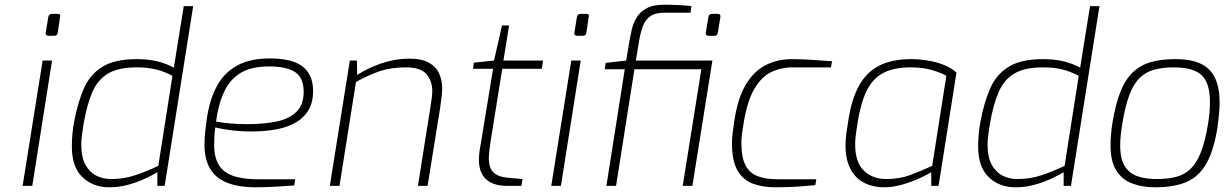

<svg xmlns="http://www.w3.org/2000/svg" viewBox="-20 -789 5205 815"><path d="M185 -637Q180 -637 176.5 -640.5Q173 -644 174 -650L185 -717Q187 -730 201 -730H226Q232 -730 234.5 -726Q237 -722 235 -717L225 -650Q223 -637 210 -637ZM76 0 161 -532H201L117 0Z M443 6Q375 6 330 -37Q285 -80 285 -167Q285 -222 295 -274Q310 -354 336 -413.5Q362 -473 414.5 -505.5Q467 -538 560 -538Q606 -538 644 -529.5Q682 -521 718 -502L760 -763H800L679 0H648V-58Q625 -44 592 -29Q559 -14 521.5 -4Q484 6 443 6ZM451 -29Q507 -29 556.5 -46Q606 -63 652 -85L712 -467Q679 -485 643.5 -494Q608 -503 560 -503Q483 -503 439 -477Q395 -451 372 -398Q349 -345 335 -264Q331 -239 328 -217Q325 -195 325 -176Q325 -122 342.5 -90Q360 -58 388.5 -43.5Q417 -29 451 -29Z M1067 6Q991 6 942.5 -14Q894 -34 871 -74.5Q848 -115 848 -174Q848 -206 851.5 -235Q855 -264 859 -292Q871 -369 901.5 -425Q932 -481 987 -511Q1042 -541 1125 -541Q1169 -541 1203 -533.5Q1237 -526 1260 -510Q1283 -494 1296 -467.5Q1309 -441 1309 -403Q1309 -351 1287 -317.5Q1265 -284 1228 -265Q1191 -246 1145 -238.5Q1099 -231 1050 -231Q997 -231 955 -237Q913 -243 894 -248Q891 -230 890 -211Q889 -192 889 -173Q889 -97 932 -62.5Q975 -28 1077 -28H1233L1229 -2Q1202 0 1157.5 3Q1113 6 1067 6ZM1029 -262Q1099 -262 1153 -273Q1207 -284 1238 -314Q1269 -344 1269 -399Q1269 -459 1232.5 -483Q1196 -507 1122 -507Q1047 -507 1001.5 -479.5Q956 -452 931.5 -399.5Q907 -347 897 -273Q922 -268 957 -265Q992 -262 1029 -262Z M1380 0 1465 -532H1495L1496 -471Q1543 -501 1600 -520.5Q1657 -540 1718 -540Q1770 -540 1800.5 -523Q1831 -506 1844 -477Q1857 -448 1857 -413Q1857 -402 1855.5 -386Q1854 -370 1848 -329L1795 0H1754L1806 -328Q1812 -364 1813.5 -378Q1815 -392 1815 -402Q1815 -445 1790.5 -474Q1766 -503 1703 -503Q1641 -503 1594 -487.5Q1547 -472 1491 -441L1421 0Z M2133 0Q2073 0 2043 -28.5Q2013 -57 2013 -109Q2013 -131 2016 -151Q2019 -171 2023 -192L2073 -497H1988L1991 -523L2077 -532L2111 -681H2141L2117 -532H2285L2280 -497H2112L2063 -192Q2060 -174 2057.5 -153.5Q2055 -133 2055 -115Q2055 -78 2073.5 -58.5Q2092 -39 2132 -35L2198 -29L2193 0Z M2429 -637Q2424 -637 2420.5 -640.5Q2417 -644 2418 -650L2429 -717Q2431 -730 2445 -730H2470Q2476 -730 2478.5 -726Q2481 -722 2479 -717L2469 -650Q2467 -637 2454 -637ZM2320 0 2405 -532H2445L2361 0Z M2554 0 2632 -495H2547L2551 -522L2638 -532L2652 -616Q2656 -638 2662 -664.5Q2668 -691 2682.5 -715Q2697 -739 2725 -754Q2753 -769 2799 -769Q2827 -769 2859 -767.5Q2891 -766 2915 -763L2911 -735H2800Q2761 -735 2739.5 -719.5Q2718 -704 2708 -676Q2698 -648 2692 -610L2679 -532H2984L2978 -495H2673L2595 0ZM2878 0 2963 -532H3004L2919 0ZM2987 -637Q2982 -637 2978.5 -640.5Q2975 -644 2976 -650L2987 -717Q2989 -730 3003 -730H3028Q3034 -730 3036.5 -726Q3039 -722 3038 -717L3027 -650Q3025 -637 3013 -637Z M3271 6Q3217 6 3175.5 -9.5Q3134 -25 3110.5 -65.5Q3087 -106 3087 -182Q3087 -201 3090 -225Q3093 -249 3097 -276Q3111 -370 3144.5 -427.5Q3178 -485 3228 -511.5Q3278 -538 3343 -538Q3379 -538 3426.5 -535Q3474 -532 3512 -529L3507 -503H3346Q3294 -503 3252.5 -482.5Q3211 -462 3181 -410Q3151 -358 3136 -263Q3132 -239 3129.5 -219.5Q3127 -200 3127 -184Q3127 -121 3144.5 -87.5Q3162 -54 3196.5 -41Q3231 -28 3280 -28H3445L3441 -3Q3410 0 3367 3Q3324 6 3271 6Z M3733 6Q3687 6 3650 -12Q3613 -30 3591 -70Q3569 -110 3569 -172Q3569 -196 3572.5 -222.5Q3576 -249 3580 -271Q3593 -363 3624.5 -422Q3656 -481 3710.5 -509.5Q3765 -538 3849 -538Q3880 -538 3915.5 -532.5Q3951 -527 3984 -514.5Q4017 -502 4040 -481L3964 0H3933V-58Q3919 -49 3886 -33.5Q3853 -18 3812 -6Q3771 6 3733 6ZM3742 -29Q3799 -29 3845 -46.5Q3891 -64 3937 -85L3997 -467Q3979 -478 3940 -490.5Q3901 -503 3846 -503Q3771 -503 3726 -477.5Q3681 -452 3656.5 -399Q3632 -346 3619 -261Q3615 -234 3612.5 -214Q3610 -194 3610 -177Q3610 -100 3647 -64.5Q3684 -29 3742 -29Z M4290 6Q4222 6 4177 -37Q4132 -80 4132 -167Q4132 -222 4142 -274Q4157 -354 4183 -413.5Q4209 -473 4261.5 -505.5Q4314 -538 4407 -538Q4453 -538 4491 -529.5Q4529 -521 4565 -502L4607 -763H4647L4526 0H4495V-58Q4472 -44 4439 -29Q4406 -14 4368.5 -4Q4331 6 4290 6ZM4298 -29Q4354 -29 4403.5 -46Q4453 -63 4499 -85L4559 -467Q4526 -485 4490.5 -494Q4455 -503 4407 -503Q4330 -503 4286 -477Q4242 -451 4219 -398Q4196 -345 4182 -264Q4178 -239 4175 -217Q4172 -195 4172 -176Q4172 -122 4189.5 -90Q4207 -58 4235.5 -43.5Q4264 -29 4298 -29Z M4883 6Q4828 6 4785 -10.5Q4742 -27 4718 -66Q4694 -105 4694 -171Q4694 -194 4696 -218Q4698 -242 4702 -267Q4715 -347 4736 -399.5Q4757 -452 4788.5 -482Q4820 -512 4864 -525Q4908 -538 4969 -538Q5038 -538 5079 -517.5Q5120 -497 5138.5 -456Q5157 -415 5157 -355Q5157 -332 5154.5 -305Q5152 -278 5148 -249Q5133 -152 5101.5 -96Q5070 -40 5017.5 -17Q4965 6 4883 6ZM4889 -29Q4936 -29 4971.5 -38Q5007 -47 5033 -71.5Q5059 -96 5077 -141.5Q5095 -187 5107 -258Q5112 -287 5114 -311Q5116 -335 5116 -356Q5116 -436 5081 -469.5Q5046 -503 4962 -503Q4913 -503 4877 -492.5Q4841 -482 4815.5 -456Q4790 -430 4772.5 -382Q4755 -334 4743 -258Q4739 -234 4737 -212.5Q4735 -191 4735 -172Q4735 -113 4755 -82.5Q4775 -52 4809.5 -40.5Q4844 -29 4889 -29Z"/></svg>

Font: Exo Thin ExtraLight
Style: Italic
Weight: 250
Italic angle: -9°
Version: Version 2.000